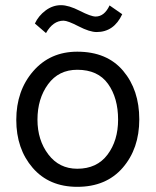

<svg xmlns="http://www.w3.org/2000/svg" viewBox="-20 -714 602 743"><path d="M519 -252Q519 -139 455 -65Q391 9 279 9Q170 9 106.5 -64.5Q43 -138 43 -250Q43 -363 108.5 -438.5Q174 -514 279 -514Q394 -514 456.5 -440Q519 -366 519 -252ZM125 -251Q125 -172 167 -116.5Q209 -61 279 -61Q355 -61 396 -115.5Q437 -170 437 -251Q437 -335 398 -389.5Q359 -444 279 -444Q207 -444 166 -388Q125 -332 125 -251ZM226 -634Q185 -634 158 -586L115 -623Q129 -653 156.5 -673.5Q184 -694 216 -694Q246 -694 289 -672Q332 -650 350 -650Q384 -650 404 -693L453 -659Q421 -590 354 -590Q327 -590 284.5 -612Q242 -634 226 -634Z"/></svg>

Font: Hind Siliguri
Style: Regular
Weight: 400
Designer: Jyotish Sonowal
Foundry: Indian Type Foundry
Version: Version 1.001;PS 1.0;hotconv 1.0.86;makeotf.lib2.5.63406; tt